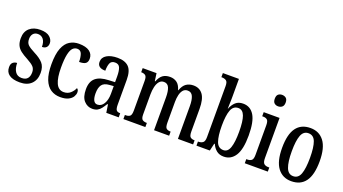

<svg xmlns="http://www.w3.org/2000/svg" viewBox="-59 -1320 3377 1889"><g transform="rotate(20 1629.5 -375.0)"><path d="M178 10Q105 10 67 -17Q29 -44 29 -96Q29 -131 47.5 -146Q66 -161 90 -161Q90 -106 112.5 -71.5Q135 -37 180 -37Q222 -37 241.5 -60Q261 -83 261 -124Q261 -160 241 -182Q221 -204 171 -231Q125 -255 96 -277.5Q67 -300 53.5 -329.5Q40 -359 40 -402Q40 -472 82.5 -509Q125 -546 194 -546Q262 -546 294 -517.5Q326 -489 326 -452Q326 -425 310.5 -409Q295 -393 265 -393Q265 -445 243.5 -472Q222 -499 186 -499Q154 -499 136.5 -478.5Q119 -458 119 -424Q119 -384 140.5 -363Q162 -342 215 -315Q277 -284 309 -248Q341 -212 341 -147Q341 -75 298.5 -32.5Q256 10 178 10Z M601 10Q545 10 502 -18Q459 -46 435 -106.5Q411 -167 411 -265Q411 -372 435.5 -433.5Q460 -495 502.5 -521Q545 -547 598 -547Q671 -547 709 -519.5Q747 -492 747 -444Q747 -410 727.5 -394.5Q708 -379 659 -379Q659 -427 647 -461Q635 -495 599 -495Q572 -495 552.5 -475Q533 -455 522 -405Q511 -355 511 -266Q511 -160 536.5 -104Q562 -48 617 -48Q659 -48 687 -73Q715 -98 728 -130Q737 -124 741.5 -115Q746 -106 746 -91Q746 -70 732.5 -46.5Q719 -23 687 -6.5Q655 10 601 10Z M937 10Q886 10 850 -29.5Q814 -69 814 -151Q814 -231 859 -269Q904 -307 995 -310L1060 -313V-373Q1060 -429 1047.5 -462Q1035 -495 995 -495Q956 -495 943.5 -465.5Q931 -436 931 -386Q848 -386 848 -449Q848 -496 891 -521.5Q934 -547 1003 -547Q1081 -547 1120.5 -507.5Q1160 -468 1160 -373V-115Q1160 -73 1171 -58Q1182 -43 1209 -43H1212V0H1082L1069 -84H1062Q1045 -56 1029 -35Q1013 -14 991.5 -2Q970 10 937 10ZM971 -46Q1012 -46 1036.5 -87Q1061 -128 1061 -191V-272L1019 -269Q961 -265 939 -234Q917 -203 917 -145Q917 -99 930 -72.5Q943 -46 971 -46Z M1261 0V-43H1271Q1298 -43 1313.5 -55.5Q1329 -68 1329 -115V-425Q1329 -469 1312.5 -481Q1296 -493 1270 -493H1268V-536H1413L1424 -456H1429Q1448 -505 1477.5 -526Q1507 -547 1553 -547Q1593 -547 1623.5 -525.5Q1654 -504 1669 -451H1672Q1691 -504 1722.5 -525.5Q1754 -547 1798 -547Q1861 -547 1896 -500Q1931 -453 1931 -350V-115Q1931 -68 1946.5 -55.5Q1962 -43 1989 -43H1991V0H1832V-343Q1832 -408 1816 -444Q1800 -480 1762 -480Q1731 -480 1713.5 -459.5Q1696 -439 1688 -405.5Q1680 -372 1680 -332V-115Q1680 -68 1695 -55.5Q1710 -43 1737 -43H1740V0H1582V-343Q1582 -408 1566.5 -444Q1551 -480 1512 -480Q1482 -480 1463.5 -457.5Q1445 -435 1436.5 -398Q1428 -361 1428 -319V-110Q1428 -66 1445 -54.5Q1462 -43 1489 -43H1491V0Z M2313 10Q2267 10 2237 -14.5Q2207 -39 2190 -78H2184L2166 0H2026V-43H2032Q2056 -43 2075.5 -55.5Q2095 -68 2095 -115V-649Q2095 -693 2076.5 -705Q2058 -717 2031 -717H2026V-760H2194V-578Q2194 -560 2193.5 -535.5Q2193 -511 2192 -487Q2191 -463 2191 -448H2193Q2210 -492 2239.5 -519Q2269 -546 2318 -546Q2394 -546 2434.5 -479.5Q2475 -413 2475 -269Q2475 -124 2432 -57Q2389 10 2313 10ZM2289 -49Q2335 -49 2354.5 -106Q2374 -163 2374 -271Q2374 -382 2354 -435.5Q2334 -489 2288 -489Q2235 -489 2214 -433Q2193 -377 2193 -270Q2193 -163 2213.5 -106Q2234 -49 2289 -49Z M2648 -638Q2624 -638 2608 -652Q2592 -666 2592 -698Q2592 -731 2608 -744.5Q2624 -758 2648 -758Q2672 -758 2689 -744.5Q2706 -731 2706 -698Q2706 -666 2689 -652Q2672 -638 2648 -638ZM2532 0V-43H2542Q2570 -43 2586.5 -56Q2603 -69 2603 -113V-423Q2603 -466 2588 -479.5Q2573 -493 2546 -493H2535V-536H2701V-117Q2701 -71 2717.5 -57Q2734 -43 2763 -43H2773V0Z M3020 10Q2929 10 2877 -59Q2825 -128 2825 -269Q2825 -410 2875 -478.5Q2925 -547 3023 -547Q3114 -547 3166 -478.5Q3218 -410 3218 -269Q3218 -128 3168 -59Q3118 10 3020 10ZM3022 -43Q3075 -43 3096 -100.5Q3117 -158 3117 -269Q3117 -380 3096 -436Q3075 -492 3021 -492Q2969 -492 2947.5 -436Q2926 -380 2926 -269Q2926 -158 2948 -100.5Q2970 -43 3022 -43Z"/></g></svg>

Font: Noto Serif ExtraCondensed Medium
Style: Regular
Weight: 500
Width: 2
Designer: Monotype Design Team
Foundry: Monotype Imaging Inc.
Version: Version 2.015